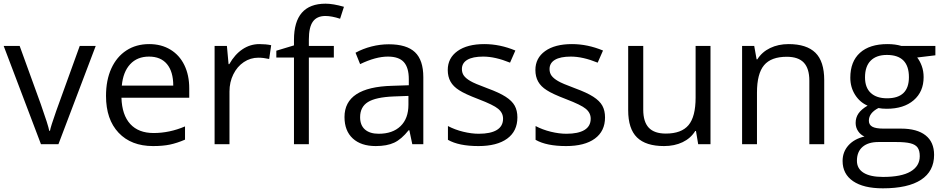

<svg xmlns="http://www.w3.org/2000/svg" viewBox="-20 -785 5135 1045"><path d="M501 -535H414L286 -181Q255 -93 252 -73H248Q243 -102 202 -218L87 -535H0L203 0H298Z M987 -25V-97Q903 -61 816 -61Q734 -61 689 -110Q644 -159 641 -253H1010V-304Q1010 -376 983.5 -430.5Q957 -485 907.5 -515Q858 -545 792 -545Q721 -545 668 -510.5Q615 -476 586 -412.5Q557 -349 557 -263Q557 -135 625.5 -62.5Q694 10 813 10Q866 10 904.5 2Q943 -6 987 -25ZM923 -319H643Q650 -394 688.5 -435.5Q727 -477 791 -477Q855 -477 889 -436Q923 -395 923 -319Z M1228 -436H1224L1215 -535H1148V0H1229V-287Q1229 -338 1250 -380.5Q1271 -423 1307 -447Q1343 -471 1386 -471Q1414 -471 1445 -464L1456 -539Q1427 -545 1392 -545Q1342 -545 1300 -517Q1258 -489 1228 -436Z M1661 -535V-570Q1661 -637 1683 -667.5Q1705 -698 1751 -698Q1785 -698 1831 -683L1852 -748Q1793 -765 1752 -765Q1580 -765 1580 -568V-538L1484 -509V-472H1580V0H1661V-472H1797V-535Z M2284 -365Q2284 -458 2238.5 -501Q2193 -544 2096 -544Q2049 -544 2002 -532Q1955 -520 1915 -498L1940 -436Q2025 -477 2091 -477Q2151 -477 2178 -447Q2205 -417 2205 -354V-321L2114 -318Q1855 -311 1855 -148Q1855 -73 1900 -31.5Q1945 10 2025 10Q2086 10 2125.5 -8.5Q2165 -27 2204 -76H2208L2224 0H2284ZM1940 -147Q1940 -203 1982.5 -229.5Q2025 -256 2122 -260L2203 -263V-215Q2203 -140 2160 -98.5Q2117 -57 2041 -57Q1993 -57 1966.5 -80Q1940 -103 1940 -147Z M2634 -304Q2561 -331 2540 -344Q2516 -358 2505 -373Q2494 -388 2494 -409Q2494 -442 2523.5 -459.5Q2553 -477 2610 -477Q2675 -477 2756 -444L2785 -510Q2701 -545 2616 -545Q2523 -545 2470 -507Q2417 -469 2417 -404Q2417 -368 2432 -341Q2447 -314 2479 -294Q2509 -274 2585 -245Q2666 -214 2691 -193Q2718 -171 2718 -139Q2718 -98 2684 -77.5Q2650 -57 2586 -57Q2546 -57 2501 -68Q2456 -79 2418 -99V-24Q2477 10 2584 10Q2685 10 2740.5 -30.5Q2796 -71 2796 -146Q2796 -183 2781.5 -209.5Q2767 -236 2732 -258.5Q2697 -281 2634 -304Z M3111 -304Q3038 -331 3017 -344Q2993 -358 2982 -373Q2971 -388 2971 -409Q2971 -442 3000.5 -459.5Q3030 -477 3087 -477Q3152 -477 3233 -444L3262 -510Q3178 -545 3093 -545Q3000 -545 2947 -507Q2894 -469 2894 -404Q2894 -368 2909 -341Q2924 -314 2956 -294Q2986 -274 3062 -245Q3143 -214 3168 -193Q3195 -171 3195 -139Q3195 -98 3161 -77.5Q3127 -57 3063 -57Q3023 -57 2978 -68Q2933 -79 2895 -99V-24Q2954 10 3061 10Q3162 10 3217.5 -30.5Q3273 -71 3273 -146Q3273 -183 3258.5 -209.5Q3244 -236 3209 -258.5Q3174 -281 3111 -304Z M3399 -185Q3399 -84 3447 -37Q3495 10 3594 10Q3651 10 3695 -11Q3739 -32 3764 -72H3768L3780 0H3847V-535H3766V-254Q3766 -150 3727.5 -104Q3689 -58 3604 -58Q3541 -58 3511 -90Q3481 -122 3481 -188V-535H3399Z M4466 -349Q4466 -451 4418 -498Q4370 -545 4272 -545Q4216 -545 4171.5 -523.5Q4127 -502 4102 -462H4098L4085 -535H4019V0H4100V-281Q4100 -384 4138.5 -430Q4177 -476 4262 -476Q4325 -476 4355 -444Q4385 -412 4385 -346V0H4466Z M4810 -545Q4713 -545 4660.5 -497.5Q4608 -450 4608 -362Q4608 -310 4634 -269Q4660 -228 4702 -210Q4668 -190 4652.5 -167.5Q4637 -145 4637 -116Q4637 -91 4650.5 -71Q4664 -51 4685 -42Q4629 -29 4597.5 6.5Q4566 42 4566 91Q4566 162 4623 201Q4680 240 4785 240Q4922 240 4993 193.5Q5064 147 5064 58Q5064 -12 5017.5 -48.5Q4971 -85 4884 -85H4789Q4746 -85 4727.5 -95.5Q4709 -106 4709 -128Q4709 -170 4761 -197Q4780 -193 4806 -193Q4899 -193 4953 -239.5Q5007 -286 5007 -365Q5007 -398 4997 -425.5Q4987 -453 4972 -472L5071 -484V-535H4886Q4853 -545 4810 -545ZM4807 -486Q4927 -486 4927 -365Q4927 -250 4808 -250Q4751 -250 4719.5 -279Q4688 -308 4688 -364Q4688 -424 4719 -455Q4750 -486 4807 -486ZM4761 -12H4858Q4908 -12 4935.5 -5Q4963 2 4974.5 18.5Q4986 35 4986 65Q4986 119 4936 148.5Q4886 178 4786 178Q4717 178 4680.5 155.5Q4644 133 4644 90Q4644 41 4674.5 14.5Q4705 -12 4761 -12Z"/></svg>

Font: OpenSansMMV
Style: Regular
Weight: 400
Designer: Steve Matteson
Foundry: Ascender Corporation
Version: Version 4.000